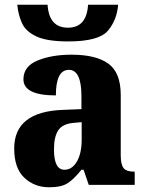

<svg xmlns="http://www.w3.org/2000/svg" viewBox="-20 -781 616 811"><path d="M187 10Q239 10 265.5 -7Q292 -24 324 -64H333L355 0H549V-56H546Q514 -56 502 -71Q490 -86 490 -126V-380Q490 -474 438 -512Q386 -550 282 -550Q199 -550 139 -525.5Q79 -501 79 -446Q79 -378 216 -378Q216 -486 271 -486Q324 -486 324 -374V-320L248 -317Q40 -310 40 -154Q40 -70 83 -30Q126 10 187 10ZM252 -64Q208 -64 208 -150Q208 -203 226 -230.5Q244 -258 291 -262L325 -265V-191Q325 -134 305 -99Q285 -64 252 -64ZM268 -606Q398 -606 436 -651.5Q474 -697 479 -761H352Q346 -664 267 -664Q187 -664 181 -761H53Q57 -718 73 -683Q89 -648 134 -627Q179 -606 268 -606Z"/></svg>

Font: Noto Serif SemiCondensed Extra
Style: Regular
Weight: 800
Width: 4
Designer: Monotype Design Team
Foundry: Monotype Imaging Inc.
Version: Version 1.002